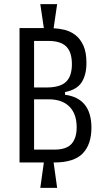

<svg xmlns="http://www.w3.org/2000/svg" viewBox="-20 -788 504 924"><path d="M74 -6V-653H191L174 -768H255L238 -652Q263 -651 290.5 -644.5Q318 -638 342 -620Q366 -602 381 -569.5Q396 -537 396 -485Q396 -428 373 -392Q350 -356 293 -345V-332Q420 -315 420 -173Q420 -93 378 -49.5Q336 -6 240 -6H238L255 116H174L191 -6ZM144 -367H203Q269 -367 297.5 -394Q326 -421 326 -479Q326 -537 299 -564Q272 -591 213 -591H144ZM144 -68H242Q300 -68 324.5 -96Q349 -124 349 -175Q349 -240 314 -275Q279 -310 215 -310H144Z"/></svg>

Font: Bricolage Grotesque 12pt Condensed Light
Style: Regular
Weight: 300
Width: 3
Designer: Mathieu Triay
Foundry: Atelier Triay
Version: Version 1.001; ttfautohint (v1.8.4.7-5d5b);gftools[0.9.33.de